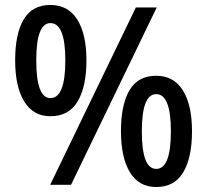

<svg xmlns="http://www.w3.org/2000/svg" viewBox="-20 -744 834 773"><path d="M183 -724Q254 -724 291 -665.5Q328 -607 328 -501Q328 -395 292.5 -335.5Q257 -276 183 -276Q114 -276 77.5 -335.5Q41 -395 41 -501Q41 -608 75.5 -666Q110 -724 183 -724ZM611 -714 266 0H182L527 -714ZM183 -651Q126 -651 126 -501Q126 -349 183 -349Q243 -349 243 -501Q243 -651 183 -651ZM609 -439Q679 -439 716 -380.5Q753 -322 753 -216Q753 -109 717.5 -50Q682 9 609 9Q539 9 503 -50.5Q467 -110 467 -216Q467 -323 501.5 -381Q536 -439 609 -439ZM609 -365Q551 -365 551 -215Q551 -64 609 -64Q668 -64 668 -215Q668 -365 609 -365Z"/></svg>

Font: Noto Sans Gujarati UI SemiCondensed Medium
Style: Regular
Weight: 500
Width: 4
Designer: Jelle Bosma - Monotype Design Team, Universal Thirst
Foundry: Monotype Imaging Inc.
Version: Version 2.106; ttfautohint (v1.8.4.7-5d5b)